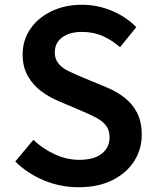

<svg xmlns="http://www.w3.org/2000/svg" viewBox="-20 -772 656 806"><path d="M310 14Q234 14 165 -14.5Q96 -43 44 -94L120 -185Q160 -147 210.5 -124Q261 -101 312 -101Q375 -101 407.5 -127Q440 -153 440 -195Q440 -226 425 -245Q410 -264 384.5 -277.5Q359 -291 326 -305L225 -348Q189 -363 154.5 -388Q120 -413 97.5 -451.5Q75 -490 75 -543Q75 -603 107 -650Q139 -697 195.5 -724.5Q252 -752 324 -752Q389 -752 449 -727Q509 -702 552 -658L484 -574Q449 -604 410.5 -621Q372 -638 324 -638Q272 -638 241 -615Q210 -592 210 -552Q210 -523 226.5 -504Q243 -485 269.5 -472.5Q296 -460 327 -447L426 -406Q470 -388 503.5 -361.5Q537 -335 556 -297.5Q575 -260 575 -206Q575 -146 543.5 -96Q512 -46 452.5 -16Q393 14 310 14Z"/></svg>

Font: Noto Sans HK Thin SemiBold
Style: Regular
Weight: 600
Version: Version 2.004-H2;hotconv 1.0.118;makeotfexe 2.5.65603